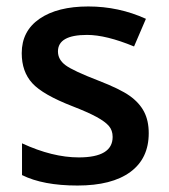

<svg xmlns="http://www.w3.org/2000/svg" viewBox="-20 -570 527 600"><path d="M444.8 -153.8Q444.8 -74.7 387.2 -32.5Q329.6 9.8 222.2 9.8Q114.3 9.8 48.8 -22.9V-122.1Q144 -78.1 226.1 -78.1Q332 -78.1 332 -142.1Q332 -162.6 320.3 -176.3Q308.6 -189.9 281.7 -204.6Q254.9 -219.2 207 -237.8Q113.8 -273.9 80.8 -310.1Q47.9 -346.2 47.9 -403.8Q47.9 -473.1 103.8 -511.5Q159.7 -549.8 255.9 -549.8Q351.1 -549.8 436 -511.2L398.9 -424.8Q311.5 -460.9 252 -460.9Q161.1 -460.9 161.1 -409.2Q161.1 -383.8 184.8 -366.2Q208.5 -348.6 288.1 -317.9Q355 -292 385.3 -270.5Q415.5 -249 430.2 -220.9Q444.8 -192.9 444.8 -153.8Z"/></svg>

Font: f0_32663          
Style: Regular
Weight: 600
Foundry: Ascender Corporation
Version: Version 1.10